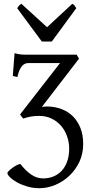

<svg xmlns="http://www.w3.org/2000/svg" viewBox="-20 -740 489 1004"><path d="M415 12.7Q415 64.5 394.8 106.9Q374.5 149.4 341.8 179.9Q309.1 210.4 268.3 227.3Q227.5 244.1 186.5 244.1Q151.9 244.1 121.1 234.9Q90.3 225.6 67.6 212.6Q44.9 199.7 31.7 186.3Q18.6 172.9 18.6 164.6Q18.6 161.6 25.4 154.5Q32.2 147.5 42.5 139.6Q52.7 131.8 64.5 125.2Q76.2 118.7 86.4 117.2Q114.7 153.8 143.8 173.3Q172.9 192.9 205.6 192.9Q234.9 192.9 259.8 182.6Q284.7 172.4 303 152.6Q321.3 132.8 331.5 103.8Q341.8 74.7 341.8 37.6Q341.8 4.9 331.1 -26.4Q320.3 -57.6 299.6 -81.8Q278.8 -106 248.8 -120.4Q218.8 -134.8 180.2 -133.8Q160.2 -133.8 140.9 -130.4Q121.6 -127 102.1 -120.1Q98.6 -122.6 93 -130.1Q87.4 -137.7 85 -141.6L293.9 -410.2H127.9Q120.1 -410.2 112.1 -407.2Q104 -404.3 96.4 -396.2Q88.9 -388.2 82.3 -373.8Q75.7 -359.4 70.8 -336.9L46.9 -342.8L56.2 -461.9Q66.4 -459 75.4 -457.3Q84.5 -455.6 94 -454.8Q103.5 -454.1 114.7 -454.1H380.9L393.1 -433.1L199.2 -181.2Q207.5 -182.1 215.3 -182.6Q223.1 -183.1 231 -183.1Q270 -182.1 303.7 -168.9Q337.4 -155.8 362.1 -130.9Q386.7 -106 400.9 -69.8Q415 -33.7 415 12.7ZM251 -522.9H198.7L69.8 -697.3Q73.2 -702.1 75.7 -705.6Q78.1 -709 80.3 -711.4Q82.5 -713.9 85.2 -715.8Q87.9 -717.8 91.8 -720.2L226.1 -597.7L357.9 -720.2Q366.2 -715.8 369.6 -711.4Q373 -707 378.9 -697.3Z"/></svg>

Font: Gentium Plus Afr
Style: Regular
Weight: 400
Designer: J. Victor Gaultney, Annie Olsen, Iska Routamaa, Becca Hirsbrunner
Foundry: SIL International
Version: Version 5.000